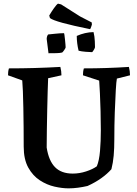

<svg xmlns="http://www.w3.org/2000/svg" viewBox="-20 -1021 752 1053"><path d="M356 12Q321 12 279 2.5Q237 -7 198.5 -32Q160 -57 135 -102Q110 -147 110 -217Q110 -269 109.5 -324.5Q109 -380 108 -431Q107 -482 105.5 -521Q104 -560 102 -580L24 -608Q24 -618 25 -627Q26 -636 29 -646Q100 -646 170 -648Q240 -650 311 -654Q317 -631 317 -608L244 -592Q243 -566 241.5 -520.5Q240 -475 239 -420Q238 -365 237 -310.5Q236 -256 236 -212Q247 -140 281.5 -104.5Q316 -69 379 -69Q416 -69 452.5 -81Q489 -93 511 -109Q524 -140 528.5 -193Q533 -246 533 -306Q533 -359 531.5 -412Q530 -465 528 -509Q526 -553 524 -579L435 -608Q435 -618 436 -627Q437 -636 440 -646Q502 -646 563.5 -648Q625 -650 687 -654Q693 -631 693 -608L621 -590Q618 -576 615 -526Q612 -476 609.5 -405Q607 -334 607 -257Q607 -207 603.5 -167.5Q600 -128 591 -93Q568 -67 535 -43.5Q502 -20 460 -1Q434 5 407.5 8.5Q381 12 356 12ZM411 -743Q401 -784 401 -824Q446 -844 493 -845Q499 -821 500 -794.5Q501 -768 501 -762Q501 -758 494 -746.5Q487 -735 485 -735Q474 -735 449.5 -737Q425 -739 411 -743ZM246 -729 236 -808Q237 -824 244 -832Q255 -833 283 -836Q311 -839 331 -839Q332 -839 333.5 -828.5Q335 -818 336.5 -803.5Q338 -789 339 -777Q340 -765 340 -761Q339 -756 332 -746Q325 -736 321 -733Q309 -730 290.5 -729.5Q272 -729 246 -729ZM474 -861Q281 -900 254 -922L250 -936Q261 -955 275.5 -975.5Q290 -996 298 -1001L315 -997L419 -931L483 -898L484 -886Q482 -881 480 -874Q478 -867 474 -861Z"/></svg>

Font: Labrada SemiBold
Style: Regular
Weight: 600
Designer: Mercedes Jáuregui
Foundry: Omnibus-Type Team
Version: Version 1.000; ttfautohint (v1.8.4.7-5d5b)